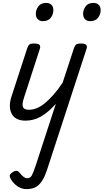

<svg xmlns="http://www.w3.org/2000/svg" viewBox="-20 -815 714 1324"><path d="M162 489Q133 489 105.5 472.5Q78 456 58 426Q48 411 47 399Q46 387 65 374Q80 363 92.5 363Q105 363 114 375Q132 397 144 405.5Q156 414 169 414Q189 414 200 393.5Q211 373 228 321L365 -99Q339 -70 313.5 -48Q288 -26 262.5 -11.5Q237 3 210 10Q183 17 155 17Q119 17 95 4Q71 -9 59.5 -32.5Q48 -56 48 -86Q48 -116 60 -152L168 -483Q175 -503 184.5 -509Q194 -515 213 -515Q244 -515 252.5 -505.5Q261 -496 254 -476L146 -143Q130 -95 138.5 -76.5Q147 -58 179 -58Q206 -58 233.5 -69Q261 -80 289.5 -103.5Q318 -127 349 -162Q380 -197 412 -245L490 -483Q497 -503 506.5 -509Q516 -515 535 -515Q566 -515 574.5 -505.5Q583 -496 576 -476L309 342Q289 406 266.5 437.5Q244 469 218.5 479Q193 489 162 489ZM275 -669Q255 -669 241 -682Q227 -695 227 -720Q227 -747 244.5 -771Q262 -795 299 -795Q320 -795 334 -782.5Q348 -770 348 -744Q348 -717 330.5 -693Q313 -669 275 -669ZM601 -669Q581 -669 567 -682Q553 -695 553 -720Q553 -747 570.5 -771Q588 -795 625 -795Q646 -795 660 -782.5Q674 -770 674 -744Q674 -717 656.5 -693Q639 -669 601 -669Z"/></svg>

Font: Playwrite NO
Style: Regular
Weight: 400
Designer: Veronika Burian, José Scaglione
Foundry: TypeTogether
Version: Version 1.002